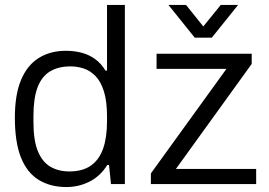

<svg xmlns="http://www.w3.org/2000/svg" viewBox="-20 -743 1087 775"><path d="M248 12Q183 12 136 -17Q89 -46 64.5 -107.5Q40 -169 40 -268Q40 -361 65 -420.5Q90 -480 136.5 -509Q183 -538 246 -538Q280 -538 310 -530Q340 -522 364 -504.5Q388 -487 406 -458H412V-723H484V0H428L420 -77H413Q385 -32 341.5 -10Q298 12 248 12ZM260 -51Q314 -51 347.5 -75Q381 -99 396.5 -144Q412 -189 412 -254V-272Q412 -334 399.5 -374Q387 -414 365.5 -436Q344 -458 318 -466.5Q292 -475 265 -475Q215 -475 181.5 -454.5Q148 -434 131.5 -390Q115 -346 115 -275V-250Q115 -176 133 -132.5Q151 -89 183.5 -70Q216 -51 260 -51ZM589 0V-43L894 -465H612V-526H996V-485L690 -61H1014V0ZM660 -723H731L820 -612H781L871 -723H941L835 -591H766Z"/></svg>

Font: Archivo SemiBold Light
Style: Regular
Weight: 300
Version: Version 2.001